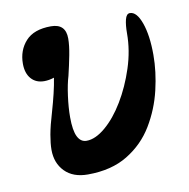

<svg xmlns="http://www.w3.org/2000/svg" viewBox="-58 -482 542 552"><g transform="rotate(-10 213.0 -206.0)"><path d="M156 13Q113 13 89 -11.5Q65 -36 65 -75Q65 -93 69.5 -118.5Q74 -144 86 -184Q93 -208 99 -233Q105 -258 108 -278Q93 -273 79 -273Q55 -273 41 -289Q27 -305 27 -333Q27 -372 51 -398.5Q75 -425 125 -425Q168 -425 168 -382Q168 -362 162.5 -333.5Q157 -305 150 -276Q143 -253 138.5 -219.5Q134 -186 134 -158Q134 -119 143 -101Q152 -83 169 -83Q195 -83 224.5 -108Q254 -133 279 -174.5Q304 -216 320.5 -266.5Q337 -317 337 -367Q337 -391 341 -407Q345 -423 355 -423Q375 -423 388 -386.5Q401 -350 401 -293Q401 -244 388.5 -191Q376 -138 348 -91.5Q320 -45 272.5 -16Q225 13 156 13Z"/></g></svg>

Font: Junicode SmExp
Style: Bold Italic
Weight: 700
Width: 6
Italic angle: -11°
Designer: Peter S. Baker
Version: Version 2.205; ttfautohint (v1.8.4)